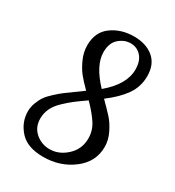

<svg xmlns="http://www.w3.org/2000/svg" viewBox="-191 -833 943 1033"><g transform="rotate(30 280.5 -316.0)"><path d="M43 -84Q43 -112 53 -138.5Q63 -165 76.5 -184.5Q90 -204 116 -227.5Q142 -251 159.5 -264.5Q177 -278 210.5 -301.5Q244 -325 259 -337Q222 -374 201 -400Q180 -426 161 -467.5Q142 -509 142 -552Q142 -635 200 -677Q258 -719 338 -719Q413 -719 459 -680.5Q505 -642 505 -569Q505 -503 468.5 -451Q432 -399 364 -348Q409 -303 432 -277.5Q455 -252 476 -210Q497 -168 497 -125Q497 -32 419 27.5Q341 87 236 87Q137 87 90 34.5Q43 -18 43 -84ZM120 -85Q120 -31 157.5 1.5Q195 34 245 34Q303 34 350.5 -10Q398 -54 398 -120Q398 -168 372.5 -208Q347 -248 297 -299Q254 -269 230.5 -251Q207 -233 177 -204.5Q147 -176 133.5 -146.5Q120 -117 120 -85ZM236 -564Q236 -483 327 -387Q432 -475 432 -568Q432 -620 406 -649Q380 -678 340 -678Q301 -678 268.5 -649.5Q236 -621 236 -564Z"/></g></svg>

Font: TypoPRO Dancing Script
Style: Bold
Weight: 700
Designer: Pablo Impallari
Foundry: Pablo Impallari. www.impallari.com Igino Marini. www.ikern.com
Version: Version 1.002